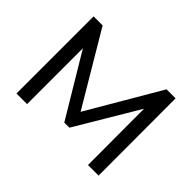

<svg xmlns="http://www.w3.org/2000/svg" viewBox="-135 -966 1232 1232"><g transform="rotate(45 481.5 -350.0)"><path d="M758 0H854L853 -700H771L483 -208L191 -700H109V0H205V-507L458 -85H504L757 -510Z"/></g></svg>

Font: Rookery
Style: Regular
Weight: 400
Designer: Ryan Kimball / Julieta Ulanovsky
Foundry: Motorola Mobility LLC.
Version: Version 1.0